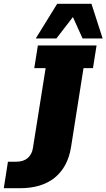

<svg xmlns="http://www.w3.org/2000/svg" viewBox="-115 -823 562 1014"><path d="M-10 171H-95L-73 31H-29Q9 31 31.5 11.5Q54 -8 59 -42L126 -463H66L85 -583H395L376 -463H326L260 -45Q243 59 174.5 115Q106 171 -10 171ZM74 -620 187 -803H368L427 -620H321L270 -733L183 -620Z"/></svg>

Font: Rokkitt SemiBold Black
Style: Italic
Weight: 900
Italic angle: -9°
Version: Version 3.103